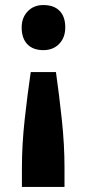

<svg xmlns="http://www.w3.org/2000/svg" viewBox="-20 -561 349 762"><path d="M202 -275Q215 -184 225.5 -85Q236 14 236 103V181H67V103Q67 13 78 -87Q89 -187 102 -275ZM152 -541Q194 -541 216.5 -518Q239 -495 239 -452Q239 -412 215 -387Q191 -362 152 -362Q111 -362 88.5 -385.5Q66 -409 66 -452Q66 -491 90 -516Q114 -541 152 -541Z"/></svg>

Font: Lexend Deca
Style: Bold
Weight: 700
Designer: Bonnie Shaver-Troup, Thomas Jockin
Foundry: Lexend
Version: Version 1.008; ttfautohint (v1.8.4.7-5d5b)